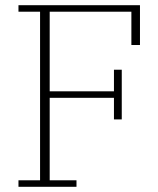

<svg xmlns="http://www.w3.org/2000/svg" viewBox="-20 -718 609 738"><path d="M51 -25H134V-673H51V-698H518V-545H485V-673H171V-367H418V-450H448V-259H418V-342H171V-25H274V0H51Z"/></svg>

Font: IBM Plex Serif ExtraLight
Style: Regular
Weight: 200
Designer: Mike Abbink, Paul van der Laan, Pieter van Rosmalen
Foundry: Bold Monday
Version: Version 2.5